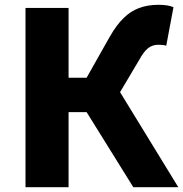

<svg xmlns="http://www.w3.org/2000/svg" viewBox="-20 -778 761 798"><path d="M86 -745H265V-455H340L436 -625Q465 -676 495 -704Q549 -758 638 -758Q680 -758 701 -748L671 -588Q659 -592 639 -592Q613 -592 595 -577.5Q577 -563 558 -528L479 -395L721 0H534L340 -312H265V0H86Z"/></svg>

Font: Merged Yaku Han JP Black
Style: Regular
Weight: 900
Designer: Ryoko NISHIZUKA 西塚涼子 (kana, bopomofo & ideographs); Paul D. Hunt (Latin, Greek & Cyrillic); Sandoll Communications 산돌커뮤니
Foundry: Adobe
Version: Version 2.004